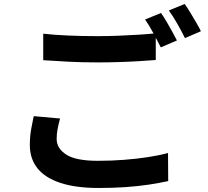

<svg xmlns="http://www.w3.org/2000/svg" viewBox="-20 -885 1040 959"><path d="M195.9 -716.7Q251.2 -710.5 320.3 -707.5Q389.5 -704.5 468.3 -704.5Q517.6 -704.5 569.9 -706.5Q622.2 -708.5 671.2 -711.6Q720.1 -714.7 758 -718.5V-585.3Q723.5 -582.5 673.9 -579.5Q624.3 -576.5 570.7 -574.9Q517.2 -573.3 469 -573.3Q390.8 -573.3 323.8 -576.7Q256.8 -580.1 195.9 -584.3ZM280 -293.1Q272.7 -266.6 267.9 -241.7Q263 -216.9 263 -191.5Q263 -143.3 311.4 -112.5Q359.7 -81.8 468.3 -81.8Q536.2 -81.8 599.4 -86.7Q662.6 -91.5 718.8 -100.2Q775 -108.8 819.2 -120.8L820.2 19.4Q776.6 29.2 722.5 37.3Q668.4 45.4 605.9 49.7Q543.4 53.9 473 53.9Q358.2 53.9 281.9 28.6Q205.5 3.4 167.2 -44.3Q129 -92.1 129 -160.8Q129 -204.4 135.8 -240.6Q142.7 -276.8 148.4 -304.9ZM784.1 -820.1Q797.1 -802.3 811.8 -777.2Q826.4 -752 840.3 -726.9Q854.2 -701.8 863.7 -682.9L783.2 -648.4Q767.6 -679.4 746.3 -719.1Q724.9 -758.8 704.7 -787.6ZM902.5 -865.2Q915.7 -846.5 931.1 -821.2Q946.4 -795.9 960.7 -771.3Q975.1 -746.7 983.5 -729L903.8 -694.7Q888.4 -726.4 866.1 -765.6Q843.9 -804.7 823.3 -832.7Z"/></svg>

Font: Shanggu Sans SC VF
Style: Regular
Weight: 250
Designer: GuiWonder
Version: Version 1.021